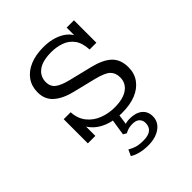

<svg xmlns="http://www.w3.org/2000/svg" viewBox="-171 -504 781 781"><g transform="rotate(-45 220.0 -113.5)"><path d="M246 10Q186 10 144.5 -14.5Q103 -39 86 -90L103 -97V-1H60V-140H100Q102 -102 122.5 -76.5Q143 -51 174.5 -39Q206 -27 240 -27Q290 -27 316.5 -46Q343 -65 343 -98Q343 -123 328 -138.5Q313 -154 265 -166L167 -190Q118 -202 90 -226.5Q62 -251 62 -292Q62 -327 80 -352.5Q98 -378 131 -392Q164 -406 209 -406Q259 -406 296 -385.5Q333 -365 346 -320L332 -316V-395H374V-266H335Q333 -306 316 -328.5Q299 -351 272.5 -360Q246 -369 218 -369Q166 -369 140.5 -349.5Q115 -330 115 -298Q115 -273 132.5 -259Q150 -245 191 -235L289 -211Q343 -198 369.5 -173Q396 -148 396 -103Q396 -68 377.5 -42.5Q359 -17 326 -3.5Q293 10 246 10ZM228 179Q203 179 181.5 173.5Q160 168 147 159L159 133Q172 141 187.5 146Q203 151 228 151Q285 151 285 106Q285 91 275 81Q265 71 244 71Q234 71 224 73Q214 75 201 82L187 74L200 -10H234L224 61L209 58Q220 53 230 50.5Q240 48 251 48Q286 48 305.5 64Q325 80 325 108Q325 140 298 159.5Q271 179 228 179Z"/></g></svg>

Font: Rokkitt Light
Style: Regular
Weight: 300
Version: Version 3.103